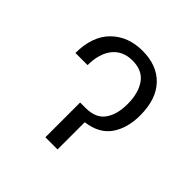

<svg xmlns="http://www.w3.org/2000/svg" viewBox="-147 -685 817 817"><g transform="rotate(45 261.5 -276.5)"><path d="M70 -344.1Q70.7 -445.7 125 -499.3Q179.3 -552.9 266 -552.9Q353 -552.9 403.1 -500.7Q453.1 -448.5 453.1 -350.5Q453.1 -275.2 418.3 -224.4Q383.5 -173.7 306.5 -163.7V0H233.3V-209.2H266.7Q327.1 -209.2 354 -246.6Q381 -284.1 381 -347.3Q381 -412.6 353 -452.9Q324.9 -493.3 264.9 -493.3Q207.7 -493.3 175.8 -454.2Q143.8 -415.1 143.1 -344.1Z"/></g></svg>

Font: Inter Zeller Light
Style: Regular
Weight: 300
Designer: Rasmus Andersson; Joe Bland
Foundry: zeller
Version: Version 3.015;git-dec3a8cb1